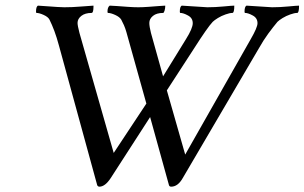

<svg xmlns="http://www.w3.org/2000/svg" viewBox="-20 -663 1102 695"><path d="M339.8 12.7Q335 12.7 332 7.8L193.4 -498Q185.5 -527.3 176.8 -550.8Q168 -574.2 159.2 -591.8Q154.3 -601.6 138.2 -608.9Q122.1 -616.2 112.3 -616.2Q110.4 -616.2 110.4 -621.1Q110.4 -638.7 117.2 -642.6L161.1 -639.6Q174.8 -638.7 188 -637.7Q201.2 -636.7 212.9 -636.7Q242.2 -636.7 271 -639.2Q299.8 -641.6 318.4 -642.6V-639.6Q318.4 -616.2 311.5 -616.2Q288.1 -616.2 274.4 -605.5Q260.7 -594.7 260.7 -580.1Q260.7 -570.3 267.6 -543.9L391.6 -109.4L509.8 -288.1L437.5 -546.9Q433.6 -560.5 428.7 -571.8Q423.8 -583 418.9 -591.8Q413.1 -601.6 397 -608.9Q380.9 -616.2 371.1 -616.2Q369.1 -616.2 369.1 -621.1Q369.1 -636.7 377 -642.6Q385.7 -642.6 403.8 -641.1Q421.9 -639.6 443.4 -638.2Q464.8 -636.7 480.5 -636.7Q496.1 -636.7 516.6 -638.2Q537.1 -639.6 554.7 -641.1Q572.3 -642.6 578.1 -642.6V-639.6Q578.1 -632.8 575.7 -624.5Q573.2 -616.2 570.3 -616.2Q546.9 -616.2 533.7 -605.5Q520.5 -594.7 520.5 -580.1Q520.5 -567.4 526.4 -543.9L570.3 -386.7L653.3 -521.5Q677.7 -560.5 677.7 -579.1Q677.7 -597.7 660.6 -606.9Q643.6 -616.2 632.8 -616.2Q630.9 -616.2 630.9 -621.1Q630.9 -638.7 637.7 -642.6Q722.7 -636.7 730.5 -636.7Q758.8 -636.7 789.1 -639.6Q820.3 -642.6 828.1 -642.6Q828.1 -616.2 821.3 -616.2Q811.5 -616.2 796.4 -610.8Q781.2 -605.5 768.6 -597.7Q755.9 -589.8 750 -584Q731.4 -564.5 681.6 -486.3L584 -335.9L650.4 -103.5L887.7 -521.5Q912.1 -563.5 912.1 -579.1Q912.1 -597.7 895 -606.9Q877.9 -616.2 867.2 -616.2Q865.2 -616.2 865.2 -621.1Q865.2 -638.7 872.1 -642.6Q957 -636.7 964.8 -636.7Q993.2 -636.7 1023.4 -639.6Q1054.7 -642.6 1062.5 -642.6Q1062.5 -616.2 1055.7 -616.2Q1045.9 -616.2 1030.8 -610.8Q1015.6 -605.5 1002.9 -597.7Q990.2 -589.8 984.4 -584Q968.8 -565.4 951.2 -541.5Q933.6 -517.6 916 -486.3L641.6 -18.6Q624 12.7 599.6 12.7Q593.8 12.7 591.8 7.8L523.4 -239.3L380.9 -18.6Q360.4 12.7 339.8 12.7Z"/></svg>

Font: Crimson Text
Style: Italic
Weight: 400
Italic angle: -11°
Designer: Sebastian Kosch
Foundry: Sebastian Kosch
Version: Version 1.100; ttfautohint (v1.8.4)